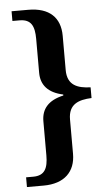

<svg xmlns="http://www.w3.org/2000/svg" viewBox="-59 -799 556 964"><g transform="rotate(-5 218.5 -317.0)"><path d="M37 126H121C227 126 282 69 282 -20V-193C282 -271 334 -288 399 -291V-345C334 -347 282 -365 282 -442V-615C282 -707 227 -760 121 -760H37V-711H73C131 -711 148 -676 148 -611V-440C148 -379 183 -337 259 -321V-316C183 -299 148 -258 148 -196V-24C148 41 131 77 73 77H37Z"/></g></svg>

Font: Noto Serif Ethiopic SemiBold
Style: Regular
Weight: 600
Designer: Monotype Design Team
Foundry: Monotype Imaging Inc.
Version: Version 2.102